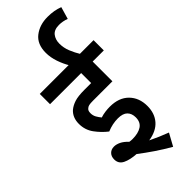

<svg xmlns="http://www.w3.org/2000/svg" viewBox="-323 -928 1073 1073"><g transform="rotate(-45 214.0 -391.0)"><path d="M212 -217Q169 -217 126 -199Q91 -226 63.5 -263.5Q36 -301 36 -349Q36 -399 68 -428Q87 -444 114.5 -453Q142 -462 193 -462H246V-541H0V-622H425V-541H337V-385H183Q162 -385 151.5 -382.5Q141 -380 134 -373Q124 -365 124 -346Q124 -327 132.5 -312Q141 -297 152 -284Q170 -290 189.5 -292.5Q209 -295 226 -295Q298 -295 338 -254.5Q378 -214 378 -149Q378 -91 345.5 -53.5Q313 -16 249 -6Q302 20 358 41L318 114Q271 87 227.5 57.5Q184 28 145 -2Q96 -5 65.5 -20Q35 -35 35 -69Q35 -93 49 -107Q63 -121 85 -121Q103 -121 123 -111.5Q143 -102 165 -79Q177 -77 188 -77Q234 -77 260.5 -94.5Q287 -112 287 -150Q287 -181 269 -199Q251 -217 212 -217ZM232 -615Q212 -648 199 -686Q186 -724 186 -761Q186 -829 229 -862.5Q272 -896 335 -896Q362 -896 384.5 -892Q407 -888 428 -880L407 -808Q378 -819 349 -819Q310 -819 293 -797Q276 -775 276 -743Q276 -710 288.5 -679Q301 -648 321 -615Z"/></g></svg>

Font: Noto Sans Devanagari UI Condensed Medium
Style: Regular
Weight: 500
Width: 3
Designer: Jelle Bosma - Monotype Design Team
Foundry: Monotype Imaging Inc.
Version: Version 2.003